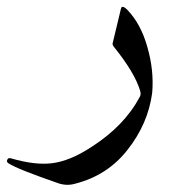

<svg xmlns="http://www.w3.org/2000/svg" viewBox="-103 -304 522 554"><path d="M246 -279Q247 -283 249 -284Q254 -286 264 -276Q303 -236 322 -169Q342 -100 336 -35Q324 53 266 127Q208 202 114 226Q90 233 66 225Q8 205 -28.5 190.5Q-65 176 -79 167Q-83 164 -83 161Q-83 157 -80 154Q-77 151 -71 153Q-36 163 -7 166.5Q22 170 47 167Q72 164 100.5 152.5Q129 141 161 120Q256 59 300 -24Q304 -30 302 -40Q287 -93 224 -171Q221 -176 222 -179Z"/></svg>

Font: Amiri Modified
Style: Regular
Weight: 400
Version: 0.117-H1